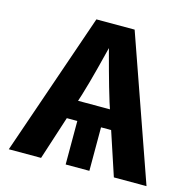

<svg xmlns="http://www.w3.org/2000/svg" viewBox="-106 -836 951 943"><g transform="rotate(15 369.5 -364.0)"><path d="M429.2 -269.5V0H308.6V-269.5ZM19.5 0 270 -727.5H464.4L719.7 0H553.7L437.5 -351.6Q416.5 -419.9 394.8 -499.3Q373 -578.6 348.6 -673.8H382.8Q358.9 -578.6 338.4 -498.8Q317.9 -418.9 297.4 -351.6L183.6 0ZM176.3 -221.2V-317.9H563V-221.2Z"/></g></svg>

Font: Inter 18pt
Style: Bold
Weight: 700
Designer: Rasmus Andersson
Foundry: rsms
Version: Version 4.001;git-66647c0bb